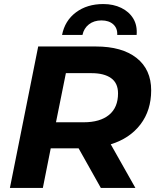

<svg xmlns="http://www.w3.org/2000/svg" viewBox="-20 -930 775 950"><path d="M29 0 169 -700H454Q584 -700 656 -643Q728 -586 728 -483Q728 -384 675 -314.5Q622 -245 528 -216L650 0H479L369 -196H231L192 0ZM257 -325H394Q475 -325 519.5 -361.5Q564 -398 564 -468Q564 -519 529.5 -543.5Q495 -568 433 -568H306ZM287 -757Q301 -828 356 -869Q411 -910 491 -910Q541 -910 580 -891Q619 -872 639.5 -838Q660 -804 656 -757H560Q562 -790 540.5 -809.5Q519 -829 482 -829Q445 -829 420 -809.5Q395 -790 388 -757Z"/></svg>

Font: Montserrat
Style: Bold Italic
Weight: 700
Italic angle: -11.3°
Designer: Julieta Ulanovsky
Foundry: Julieta Ulanovsky
Version: Version 9.000; ttfautohint (v1.8.4.7-5d5b)